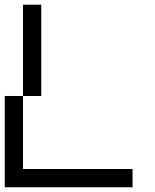

<svg xmlns="http://www.w3.org/2000/svg" viewBox="-20 -789 655 809"><path d="M0 0V-384.6H76.9V-76.9H538.5V0ZM76.9 -384.6V-769.2H153.8V-384.6Z"/></svg>

Font: Mintsoda - Lime Green 13x16
Style: Regular
Weight: 400
Designer: Mintsoda-15
Version: Version 1.0